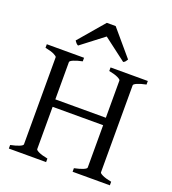

<svg xmlns="http://www.w3.org/2000/svg" viewBox="-150 -952 953 1064"><g transform="rotate(20 327.0 -420.0)"><path d="M24.4 0V-21Q57.6 -27.8 76.4 -35.9Q95.2 -43.9 95.2 -50.8V-564Q95.2 -569.8 77.4 -578.6Q59.6 -587.4 24.4 -594.2V-615.2H244.1V-594.2Q210.9 -587.4 192.1 -579.1Q173.3 -570.8 173.3 -564V-344.2H471.2V-564Q471.2 -569.8 453.4 -578.6Q435.5 -587.4 400.4 -594.2V-615.2H620.1V-594.2Q586.9 -587.4 568.1 -579.1Q549.3 -570.8 549.3 -564V-50.8Q549.3 -44.9 567.1 -36.4Q585 -27.8 620.1 -21V0H400.4V-21Q433.6 -27.8 452.4 -35.9Q471.2 -43.9 471.2 -50.8V-300.3H173.3V-50.8Q173.3 -44.9 190.9 -36.4Q208.5 -27.8 244.1 -21V0ZM476.6 -689.5Q470.7 -680.2 467.3 -675.8Q463.9 -671.4 455.6 -667.5L321.8 -769L189.5 -667.5Q185.5 -669.4 182.9 -671.4Q180.2 -673.3 178 -675.8Q175.8 -678.2 173.3 -681.6Q170.9 -685.1 167.5 -689.5L296.4 -840.3H348.6Z"/></g></svg>

Font: Gentium Kaktovik
Style: Regular
Weight: 400
Designer: J. Victor Gaultney and Annie Olsen
Foundry: SIL International
Version: Version 1.102; 2013; Maintenance release